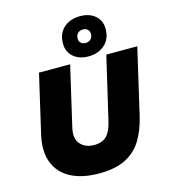

<svg xmlns="http://www.w3.org/2000/svg" viewBox="-139 -1093 1079 1215"><g transform="rotate(-15 400.0 -485.5)"><path d="M361 11Q249 11 174.5 -28.5Q100 -68 71.5 -144Q43 -220 69 -328L156 -704H360L269 -311Q254 -244 286 -207.5Q318 -171 376 -171Q429 -171 458 -200.5Q487 -230 501 -293L597 -704H800L700 -273Q679 -184 640 -120.5Q601 -57 533.5 -23Q466 11 361 11ZM498 -982Q560 -982 597.5 -949.5Q635 -917 635 -863Q635 -797 593 -759.5Q551 -722 487 -722Q425 -722 387.5 -755Q350 -788 350 -842Q350 -908 392 -945Q434 -982 498 -982ZM495 -896Q474 -896 461 -883.5Q448 -871 448 -847Q448 -831 459 -820Q470 -809 490 -809Q511 -809 524 -821.5Q537 -834 537 -857Q537 -873 526 -884.5Q515 -896 495 -896Z"/></g></svg>

Font: Prodigy Sans ExtraBold
Style: Italic
Weight: 800
Italic angle: -13°
Designer: Wei Huang
Foundry: Wei Huang
Version: Version 1.003; ttfautohint (v1.8.3)